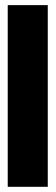

<svg xmlns="http://www.w3.org/2000/svg" viewBox="-20 -720 214 740"><path d="M9.8 -700.2H164.1V0H9.8Z"/></svg>

Font: Quaderni
Style: Regular
Weight: 400
Designer: Romain Laurent, Daphné Lejeune, Alexandre D’Hubert
Foundry: ESAD Valence
Version: Version 1.000;FEAKit 1.0